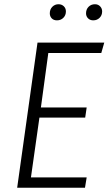

<svg xmlns="http://www.w3.org/2000/svg" viewBox="-20 -886 512 906"><path d="M472 -685 458 -636H208L173 -379H389L382 -331H166L126 -49H389L381 0H61L157 -685ZM215 -823Q215 -842 227 -854Q239 -866 256 -866Q271 -866 281 -856.5Q291 -847 291 -832Q291 -814 279 -802Q267 -790 249 -790Q233 -790 224 -799.5Q215 -809 215 -823ZM386 -823Q386 -842 398 -854Q410 -866 428 -866Q443 -866 452.5 -856Q462 -846 462 -832Q462 -814 450 -802Q438 -790 420 -790Q405 -790 395.5 -799.5Q386 -809 386 -823Z"/></svg>

Font: Fira Sans Condensed Light
Style: Italic
Weight: 300
Width: 3
Italic angle: -8°
Designer: Carrois Corporate & Edenspiekermann AG
Foundry: Carrois Corporate GbR & Edenspiekermann AG
Version: Version 4.203